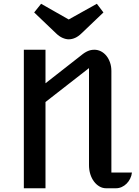

<svg xmlns="http://www.w3.org/2000/svg" viewBox="-20 -1006 745 1026"><path d="M107.4 -740.2H223.1V-561L405.3 -703.6Q414.1 -710.9 422.9 -717.5Q431.6 -724.1 441.2 -729.2Q450.7 -734.4 461.2 -737.3Q471.7 -740.2 483.9 -740.2Q502.9 -740.2 519.5 -731.7Q536.1 -723.1 548.6 -707.8Q561 -692.4 568.1 -671.6Q575.2 -650.9 575.2 -627V-84H685.1Q683.1 -66.4 675.5 -51.3Q668 -36.1 656.5 -24.7Q645 -13.2 630.4 -6.6Q615.7 0 599.6 0H546.9Q527.8 0 511.2 -9.8Q494.6 -19.5 482.2 -36.1Q469.7 -52.7 462.6 -75.2Q455.6 -97.7 455.6 -123V-642.1L223.1 -460.9V0H107.4ZM347.2 -795.9Q332 -795.9 314.5 -803.5Q296.9 -811 279.3 -828.1L162.6 -939.5L199.7 -985.8L347.2 -901.9Q383.8 -921.9 421.9 -943.6Q460 -965.3 497.6 -985.8L532.7 -939.5L416 -828.1Q398.4 -811 381.3 -803.5Q364.3 -795.9 347.2 -795.9Z"/></svg>

Font: Atomic Age
Style: Regular
Weight: 400
Designer: James Grieshaber
Foundry: James Grieshaber
Version: Version 1.008; ttfautohint (v1.4.1) -l 6 -r 46 -G 0 -x 0 -H 